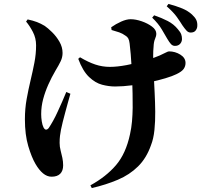

<svg xmlns="http://www.w3.org/2000/svg" viewBox="-20 -869 1040 979"><path d="M872 -635Q860 -635 851.5 -644.5Q843 -654 833 -671Q822 -690 805 -719Q788 -748 756 -779L766 -791Q804 -778 835 -762Q866 -746 887 -720Q900 -705 904 -694Q908 -683 908 -669Q907 -654 897.5 -644.5Q888 -635 872 -635ZM441 76Q521 32 571.5 -27Q622 -86 643 -185Q650 -216 653 -249.5Q656 -283 656.5 -319Q657 -355 656 -391.5Q655 -428 654 -464Q653 -495 651 -528.5Q649 -562 646.5 -593Q644 -624 641 -647Q639 -664 634 -673Q629 -682 620 -687Q605 -698 588 -704Q571 -710 549 -716L547 -730Q571 -747 598 -759Q625 -771 646 -771Q672 -771 702.5 -760.5Q733 -750 755 -733.5Q777 -717 777 -697Q777 -685 770.5 -670.5Q764 -656 763 -630Q761 -611 761 -584.5Q761 -558 762 -532Q763 -506 764 -486Q766 -445 768.5 -396.5Q771 -348 771.5 -299.5Q772 -251 767.5 -206.5Q763 -162 750 -129Q727 -63 684 -20.5Q641 22 581 47.5Q521 73 448 90ZM243 32Q220 32 199.5 15Q179 -2 161 -33Q141 -67 124 -124.5Q107 -182 107 -261Q107 -315 116 -364.5Q125 -414 136 -460Q147 -506 155.5 -550Q164 -594 164 -638Q164 -675 147.5 -706.5Q131 -738 113 -759L121 -770Q149 -764 168.5 -756.5Q188 -749 208 -737Q224 -726 245.5 -705Q267 -684 283 -656.5Q299 -629 299 -599Q299 -577 289.5 -557Q280 -537 263 -509Q243 -475 226.5 -438Q210 -401 200 -363.5Q190 -326 190 -287Q190 -269 193 -250Q196 -231 202 -219Q208 -208 215 -208Q222 -208 229 -217Q239 -232 251 -253.5Q263 -275 274.5 -300.5Q286 -326 297.5 -351.5Q309 -377 318 -400L339 -391Q332 -368 325.5 -343Q319 -318 312 -293.5Q305 -269 300 -247.5Q295 -226 291 -208Q288 -192 286 -177Q284 -162 284 -140Q284 -121 289 -102Q294 -83 298 -64Q302 -45 302 -26Q302 2 287 17Q272 32 243 32ZM567 -428Q535 -428 500.5 -437Q466 -446 434 -476.5Q402 -507 379 -569L388 -577Q430 -552 466 -540Q502 -528 540 -528Q577 -528 625 -537Q673 -546 719 -559.5Q765 -573 794 -586Q818 -597 827.5 -602Q837 -607 842 -607Q873 -607 899.5 -590.5Q926 -574 926 -548Q926 -531 916.5 -517.5Q907 -504 880 -491Q860 -481 823.5 -470Q787 -459 742.5 -449.5Q698 -440 652.5 -434Q607 -428 567 -428ZM952 -703Q940 -703 930.5 -713.5Q921 -724 910 -740Q899 -758 882 -782Q865 -806 830 -837L839 -849Q880 -838 909 -826Q938 -814 959 -795Q975 -780 981 -767Q987 -754 986 -737Q986 -725 978 -714Q970 -703 952 -703Z"/></svg>

Font: Noto Serif TC ExtraBold
Style: Regular
Weight: 800
Designer: Ryoko NISHIZUKA 西塚涼子 (kana & ideographs); Frank Grießhammer (Latin, Greek & Cyrillic); Wenlong ZHANG 张文龙 (bopomofo); San
Foundry: Adobe
Version: Version 2.002-H1;hotconv 1.1.0;makeotfexe 2.6.0